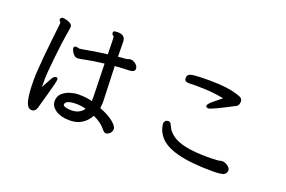

<svg xmlns="http://www.w3.org/2000/svg" viewBox="-101 -1106 2201 1479"><g transform="rotate(20 1000.0 -366.5)"><path d="M717 -509Q727 -248 727 -228V-209Q727 -197 723 -167Q801 -136 838.5 -104Q876 -72 876 -51Q876 -16 840 0Q836 2 831 2Q814 2 796 -22Q765 -62 697 -94Q645 -1 543 3H528Q459 3 416.5 -26.5Q374 -56 374 -98V-99Q375 -140 402 -163.5Q429 -187 464.5 -197.5Q500 -208 529 -208H541Q595 -208 643 -195Q644 -209 644 -223V-236L637 -500Q537 -488 489 -477.5Q441 -467 425 -467Q409 -467 394.5 -482Q380 -497 374.5 -511.5Q369 -526 369 -529Q369 -547 389 -547Q390 -547 391 -547L414 -542L433 -544Q532 -563 636 -576Q634 -706 632.5 -714Q631 -722 627 -724Q614 -731 614 -744V-745Q614 -757 624 -759.5Q634 -762 650 -762Q714 -762 714 -707Q714 -682 716 -585Q746 -589 784 -591Q792 -593 800 -596Q808 -599 814 -599Q837 -599 857.5 -582.5Q878 -566 878 -546V-542Q878 -516 827 -515Q776 -514 717 -509ZM197 -707Q202 -721 217 -721Q232 -721 250 -715Q268 -709 279 -702.5Q290 -696 292.5 -688.5Q295 -681 295 -673.5Q295 -666 284.5 -606.5Q274 -547 259.5 -412.5Q245 -278 245 -232V-165Q255 -182 274.5 -220Q294 -258 303.5 -266.5Q313 -275 322 -275Q337 -275 337 -258Q337 -241 307.5 -136Q278 -31 272 -9Q262 29 231 29Q196 29 181.5 -27Q167 -83 167 -193L168 -248V-249Q177 -386 193 -528Q209 -670 209.5 -675.5Q210 -681 203 -688Q196 -695 196 -700Q196 -705 197 -707ZM619 -123Q579 -134 541 -134Q454 -134 450 -99V-97Q450 -87 469 -80.5Q488 -74 519 -74Q585 -74 619 -123Z M1334 -581 1303 -580H1298Q1262 -580 1262 -608V-610Q1262 -628 1273.5 -638Q1285 -648 1324.5 -651.5Q1364 -655 1446 -655Q1598 -655 1689 -622Q1724 -612 1724 -582Q1724 -552 1701 -540Q1528 -449 1506.5 -449Q1485 -449 1485 -464Q1485 -479 1523.5 -510Q1562 -541 1586 -561Q1493 -581 1366 -581ZM1742 -104Q1744 -104 1746 -104Q1769 -104 1792 -87.5Q1815 -71 1815 -52.5Q1815 -34 1798.5 -19.5Q1782 -5 1700 -5Q1349 -5 1259 -120Q1234 -152 1226 -180.5Q1218 -209 1218 -221Q1218 -233 1226 -242Q1234 -251 1248 -252H1252Q1266 -252 1272.5 -239.5Q1279 -227 1285 -215Q1297 -186 1334 -157Q1413 -95 1627 -95Q1666 -95 1714 -98Z"/></g></svg>

Font: LXGW ZhenKai
Style: Regular
Weight: 400
Designer: LXGW / Fontworks Inc.
Foundry: LXGW / Fontworks Inc.
Version: Version 0.800;June 8, 2025